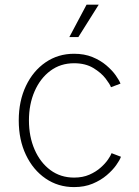

<svg xmlns="http://www.w3.org/2000/svg" viewBox="-20 -780 586 810"><path d="M292.5 9.3Q225.1 9.3 172.4 -26.9Q119.6 -63 89.4 -126.5Q59.1 -189.9 59.1 -272Q59.1 -354 89.4 -417.5Q119.6 -481 172.4 -517.1Q225.1 -553.2 292.5 -553.2Q335.9 -553.2 369.9 -539.3Q403.8 -525.4 428.5 -504.4Q453.1 -483.4 468 -462.4Q482.9 -441.4 488.3 -427.2L448.2 -412.1Q443.8 -424.8 425.3 -449Q406.7 -473.1 373.5 -493.2Q340.3 -513.2 292.5 -513.2Q235.4 -513.2 192.6 -481.4Q149.9 -449.7 126 -395Q102.1 -340.3 102.1 -272Q102.1 -203.6 126 -148.9Q149.9 -94.2 192.6 -62.5Q235.4 -30.8 292.5 -30.8Q329.1 -30.8 356.9 -43Q384.8 -55.2 404.5 -72.8Q424.3 -90.3 435.8 -107.2Q447.3 -124 450.7 -133.8L490.2 -118.7Q485.4 -104.5 470.2 -83.3Q455.1 -62 430.2 -40.8Q405.3 -19.5 370.8 -5.1Q336.4 9.3 292.5 9.3ZM272.5 -623.5 345.2 -760.3H396.5L310.5 -623.5Z"/></svg>

Font: Inter Extra Light
Style: Regular
Weight: 200
Designer: Rasmus Andersson
Foundry: rsms
Version: Version 4.000;git-3c8e0fc